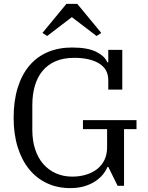

<svg xmlns="http://www.w3.org/2000/svg" viewBox="-20 -954 761 986"><path d="M341 12Q275 12 221.5 -13Q168 -38 130 -84.5Q92 -131 71 -198Q50 -265 50 -349Q50 -436 71 -503.5Q92 -571 131 -617Q170 -663 225.5 -686.5Q281 -710 350 -710Q431 -710 475 -687.5Q519 -665 531 -634H536V-698H608V-494H536V-543Q536 -599 489 -628Q442 -657 361 -657Q306 -657 265.5 -639.5Q225 -622 198.5 -590Q172 -558 159 -513.5Q146 -469 146 -414V-286Q146 -232 160.5 -187.5Q175 -143 202 -112Q229 -81 267 -64Q305 -47 351 -47Q389 -47 422 -57Q455 -67 479 -86Q503 -105 516.5 -133Q530 -161 530 -198V-291H406V-337H681V-291H617V0H584L536 -97H532Q524 -77 508 -57.5Q492 -38 468.5 -22.5Q445 -7 413 2.5Q381 12 341 12ZM198 -785 321 -934H377L500 -785L476 -769L349 -866L222 -769Z"/></svg>

Font: IBM Plex Serif
Style: Regular
Weight: 400
Designer: Mike Abbink, Paul van der Laan, Pieter van Rosmalen
Foundry: Bold Monday
Version: Version 2.6